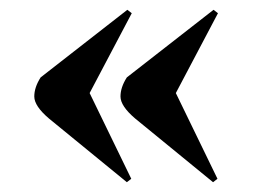

<svg xmlns="http://www.w3.org/2000/svg" viewBox="-20 -421 534 392"><path d="M239 -263C230 -249 226 -236 226 -224C226 -211 236 -196 256 -179C256 -179 415 -49 415 -49C415 -49 424 -56 424 -56C424 -56 339 -231 339 -231C339 -231 425 -394 425 -394C425 -394 416 -401 416 -401C416 -401 239 -263 239 -263C239 -263 239 -263 239 -263ZM63 -263C54 -249 50 -236 50 -224C50 -211 60 -196 80 -179C80 -179 239 -49 239 -49C239 -49 248 -56 248 -56C248 -56 163 -231 163 -231C163 -231 249 -394 249 -394C249 -394 240 -401 240 -401C240 -401 63 -263 63 -263C63 -263 63 -263 63 -263Z"/></svg>

Font: Abril Fatface Utterance
Style: Regular
Weight: 500
Designer: Veronika Burian, Jos Scaglione
Foundry: TypeTogether
Version: ""